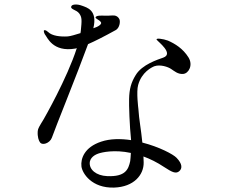

<svg xmlns="http://www.w3.org/2000/svg" viewBox="-20 -816 1040 870"><path d="M505 -680C522 -690 526 -718 521 -729C515 -741 504 -747 490 -746C477 -745 470 -745 454 -745C445 -745 413 -748 413 -736C413 -733 429 -724 430 -723C442 -714 438 -709 437 -708C435 -702 420 -694 419 -694C419 -694 413 -692 403 -688C423 -771 373 -782 352 -790C328 -799 308 -796 304 -789C295 -773 326 -773 339 -755C352 -737 351 -725 346 -674C345 -672 345 -669 345 -666C322 -659 300 -652 287 -651C254 -649 216 -653 198 -671C187 -681 181 -680 179 -678C178 -676 179 -668 183 -661C194 -648 218 -578 322 -596C324 -597 326 -597 328 -598C284 -460 178 -276 178 -276C158 -243 152 -234 151 -222C149 -195 156 -179 160 -173C170 -154 206 -167 215 -192C229 -233 331 -484 379 -616C409 -629 449 -649 505 -680ZM834 -556C809 -596 773 -618 741 -632C720 -640 684 -645 690 -636C696 -627 769 -573 720 -555C695 -546 624 -524 595 -476C574 -442 566 -413 565 -367C564 -343 567 -246 574 -181C527 -188 479 -188 438 -174C363 -149 345 -98 349 -62C353 -30 396 37 497 34C587 31 632 -24 631 -80C631 -89 630 -98 630 -107C660 -96 691 -81 724 -59C758 -37 777 -26 793 -41C806 -53 807 -73 780 -101C765 -117 700 -151 625 -170C619 -232 610 -274 607 -323C607 -323 597 -400 606 -431C622 -489 667 -511 680 -516C706 -525 742 -513 756 -503C770 -494 786 -479 810 -481C835 -483 856 -521 834 -556ZM570 -86C562 -49 549 -14 465 -18C417 -20 382 -47 387 -83C389 -93 397 -110 425 -120C442 -126 498 -139 573 -123C572 -106 571 -92 570 -86Z"/></svg>

Font: Shippori Mincho
Style: Regular
Weight: 400
Designer: Bonji Tadano  Ryoko NISHIZUKA  (kana & ideographs); Frank Grießhammer (Latin, Greek & Cyrillic); Wenlong ZHANG  (bopomof
Foundry: Adobe Systems Incorporated
Version: Version 1.003;PS 1.001;hotconv 16.6.54;makeotf.lib2.5.65590